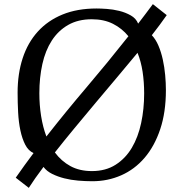

<svg xmlns="http://www.w3.org/2000/svg" viewBox="-20 -861 884 927"><path d="M426 14Q392 14 357 11Q322 8 290.5 0Q259 -8 232.5 -21Q206 -34 190 -55Q147 2 119 46L56 -3Q77 -33 98.5 -63Q120 -93 142 -122Q117 -133 102 -162Q87 -191 78.5 -231Q70 -271 67.5 -318.5Q65 -366 65 -414Q65 -505 89.5 -580Q114 -655 162.5 -708.5Q211 -762 282 -791Q353 -820 446 -820Q465 -820 495 -818Q525 -816 555.5 -808.5Q586 -801 611.5 -786.5Q637 -772 647 -747Q665 -770 682.5 -793.5Q700 -817 718 -841L785 -788Q770 -766 751.5 -741.5Q733 -717 713 -691Q732 -671 745 -640.5Q758 -610 766 -573.5Q774 -537 777.5 -498.5Q781 -460 781 -426Q781 -319 753.5 -237Q726 -155 678 -99Q630 -43 565 -14.5Q500 14 426 14ZM424 -35Q490 -35 538 -65.5Q586 -96 616.5 -147.5Q647 -199 661.5 -267Q676 -335 676 -410Q676 -465 668.5 -514.5Q661 -564 644 -606Q597 -549 545.5 -488Q494 -427 442 -365Q390 -303 339.5 -242Q289 -181 245 -125Q276 -83 320 -59Q364 -35 424 -35ZM204 -202Q298 -322 398 -439.5Q498 -557 600 -686Q569 -724 525.5 -746Q482 -768 423 -768Q357 -768 309 -740.5Q261 -713 230 -665Q199 -617 184.5 -551.5Q170 -486 170 -411Q170 -354 178.5 -300.5Q187 -247 204 -202Z"/></svg>

Font: Milonga
Style: Regular
Weight: 400
Designer: Pablo Impallari, Brenda Gallo, Rodrigo Fuenzalida
Foundry: Pablo Impallari, Brenda Gallo, Rodrigo Fuenzalida
Version: Version 1.000; ttfautohint (v0.93) -l 8 -r 50 -G 200 -x 14 -